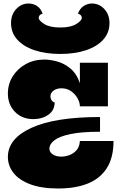

<svg xmlns="http://www.w3.org/2000/svg" viewBox="-20 -1058 688 1096"><path d="M25 -524Q25 -578 52.5 -622Q80 -666 127 -692Q174 -718 233 -718Q266 -718 306.5 -707Q347 -696 382.5 -666.5Q418 -637 436 -583V-700H596V-451H436Q436 -473 423 -496.5Q410 -520 386.5 -537Q363 -554 331 -554Q304 -554 286 -541Q268 -528 268 -508Q268 -495 275.5 -484.5Q283 -474 292 -474Q292 -428 256 -403Q220 -378 171 -378Q106 -378 65.5 -419.5Q25 -461 25 -524ZM25 -162Q25 -267 160 -328.5Q295 -390 551 -390V-306Q445 -306 381.5 -292.5Q318 -279 290 -257Q262 -235 262 -209Q262 -190 280.5 -177Q299 -164 330 -164Q351 -164 374.5 -172Q398 -180 416 -199.5Q434 -219 436 -253H628Q628 -158 589.5 -98Q551 -38 480.5 -10Q410 18 313 18Q217 18 153 -6Q89 -30 57 -71Q25 -112 25 -162ZM43 -926Q43 -975 72.5 -1006.5Q102 -1038 143 -1038Q169 -1038 191 -1024Q213 -1010 223 -980Q210 -976 205.5 -969.5Q201 -963 201 -956Q201 -941 232.5 -921Q264 -901 324 -901Q384 -901 415.5 -921Q447 -941 447 -956Q447 -963 442.5 -969.5Q438 -976 425 -980Q436 -1010 458 -1024Q480 -1038 505 -1038Q546 -1038 575.5 -1006.5Q605 -975 605 -926Q605 -872 570 -832.5Q535 -793 471.5 -771.5Q408 -750 324 -750Q240 -750 176.5 -771.5Q113 -793 78 -832.5Q43 -872 43 -926Z"/></svg>

Font: Exile
Style: Regular
Weight: 400
Designer: Bartłomiej Rózga @rozgatype
Version: Version 1.000; ttfautohint (v1.8.4.7-5d5b)